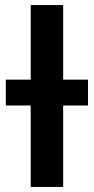

<svg xmlns="http://www.w3.org/2000/svg" viewBox="-20 -725 370 757"><path d="M229 12V-309H327V-411H229V-705H101V-411H3V-309H101V12Z"/></svg>

Font: Repo DemiBold
Style: Regular
Weight: 600
Designer: Stefan Peev
Foundry: Context Ltd
Version: Version 1.502